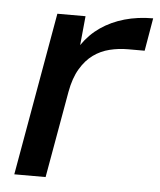

<svg xmlns="http://www.w3.org/2000/svg" viewBox="-44 -572 509 611"><g transform="rotate(5 210.5 -266.5)"><path d="M24 0 116 -521H206L197 -428Q221 -463 254.5 -486Q288 -509 330 -521Q372 -533 421 -533L403 -428H350Q320 -428 291.5 -421Q263 -414 239.5 -397Q216 -380 198.5 -350.5Q181 -321 173 -277L124 0Z"/></g></svg>

Font: DM Sans 10pt Medium
Style: Italic
Weight: 500
Italic angle: -10°
Version: Version 4.004;gftools[0.9.30]